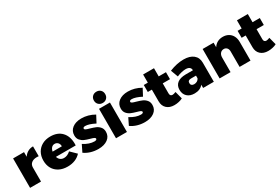

<svg xmlns="http://www.w3.org/2000/svg" viewBox="80 -1933 4470 3073"><g transform="rotate(-30 2315.0 -397.0)"><path d="M434 -552V-370Q422 -372 399 -372Q336 -372 299.5 -342Q263 -312 263 -260V0H61V-544H263V-458Q292 -503 335.5 -527.5Q379 -552 434 -552Z M1034 -254Q1034 -233 1033 -223H667Q679 -184 706.5 -163Q734 -142 773 -142Q836 -142 893 -194L998 -91Q955 -43 893.5 -18Q832 7 756 7Q666 7 600 -27.5Q534 -62 498.5 -124.5Q463 -187 463 -270Q463 -354 499 -417.5Q535 -481 600 -516Q665 -551 750 -551Q884 -551 959 -471.5Q1034 -392 1034 -254ZM752 -414Q717 -414 694 -389Q671 -364 663 -322H834Q835 -362 812 -388Q789 -414 752 -414Z M1319 -417Q1300 -417 1289 -410.5Q1278 -404 1278 -391Q1278 -376 1298.5 -366.5Q1319 -357 1364 -345Q1424 -328 1463.5 -311Q1503 -294 1532.5 -259.5Q1562 -225 1562 -171Q1562 -88 1496.5 -39.5Q1431 9 1323 9Q1251 9 1185.5 -10.5Q1120 -30 1067 -68L1129 -195Q1180 -162 1230.5 -145Q1281 -128 1326 -128Q1347 -128 1359 -134.5Q1371 -141 1371 -153Q1371 -168 1351.5 -177.5Q1332 -187 1287 -199Q1229 -215 1190 -232Q1151 -249 1122 -283Q1093 -317 1093 -371Q1093 -455 1157 -504Q1221 -553 1325 -553Q1450 -553 1564 -487L1497 -360Q1386 -417 1319 -417Z M1649 -544H1851V0H1649ZM1853 -699Q1853 -653 1824 -624Q1795 -595 1749 -595Q1703 -595 1673.5 -624Q1644 -653 1644 -699Q1644 -745 1673.5 -774Q1703 -803 1749 -803Q1795 -803 1824 -774Q1853 -745 1853 -699Z M2178 -417Q2159 -417 2148 -410.5Q2137 -404 2137 -391Q2137 -376 2157.5 -366.5Q2178 -357 2223 -345Q2283 -328 2322.5 -311Q2362 -294 2391.5 -259.5Q2421 -225 2421 -171Q2421 -88 2355.5 -39.5Q2290 9 2182 9Q2110 9 2044.5 -10.5Q1979 -30 1926 -68L1988 -195Q2039 -162 2089.5 -145Q2140 -128 2185 -128Q2206 -128 2218 -134.5Q2230 -141 2230 -153Q2230 -168 2210.5 -177.5Q2191 -187 2146 -199Q2088 -215 2049 -232Q2010 -249 1981 -283Q1952 -317 1952 -371Q1952 -455 2016 -504Q2080 -553 2184 -553Q2309 -553 2423 -487L2356 -360Q2245 -417 2178 -417Z M2880 -26Q2851 -10 2809.5 -0.5Q2768 9 2726 9Q2639 9 2587 -39Q2535 -87 2535 -170V-387H2460V-516H2535V-667H2736V-516H2870V-387H2736V-201Q2736 -175 2748 -162Q2760 -149 2782 -149Q2801 -149 2844 -165Z M3457 -353V0H3259V-60Q3234 -27 3193.5 -9Q3153 9 3100 9Q3014 9 2965 -37.5Q2916 -84 2916 -162Q2916 -241 2969.5 -283.5Q3023 -326 3126 -327H3259V-329Q3259 -363 3235 -382Q3211 -401 3165 -401Q3132 -401 3088.5 -391Q3045 -381 3001 -362L2951 -496Q3089 -552 3213 -552Q3328 -552 3392.5 -499.5Q3457 -447 3457 -353ZM3259 -179V-228H3167Q3106 -228 3106 -177Q3106 -151 3122 -137Q3138 -123 3167 -123Q3198 -123 3223 -138Q3248 -153 3259 -179Z M4135 -345V0H3933V-287Q3933 -327 3911.5 -351Q3890 -375 3855 -375Q3814 -374 3790 -345Q3766 -316 3766 -269V0H3564V-544H3766V-460Q3795 -505 3838.5 -528.5Q3882 -552 3939 -552Q3997 -552 4041.5 -526.5Q4086 -501 4110.5 -454Q4135 -407 4135 -345Z M4614 -26Q4585 -10 4543.5 -0.5Q4502 9 4460 9Q4373 9 4321 -39Q4269 -87 4269 -170V-387H4194V-516H4269V-667H4470V-516H4604V-387H4470V-201Q4470 -175 4482 -162Q4494 -149 4516 -149Q4535 -149 4578 -165Z"/></g></svg>

Font: #9Slide03 Montserrat ExtraBold
Style: Regular
Weight: 800
Designer: Julieta Ulanovsky
Foundry: Julieta Ulanovsky
Version: Version 6.001